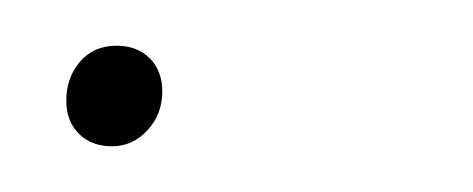

<svg xmlns="http://www.w3.org/2000/svg" viewBox="-20 -59 207 84"><path d="M29 5Q20 5 14.5 -0.5Q9 -6 9 -15Q9 -25 15 -32Q21 -39 31 -39Q40 -39 45.5 -33.5Q51 -28 51 -19Q51 -9 44.5 -2Q38 5 29 5Z"/></svg>

Font: Work Sans Thin
Style: Italic
Weight: 250
Italic angle: -13°
Designer: Wei Huang
Foundry: Wei Huang
Version: Version 2.012